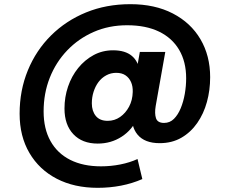

<svg xmlns="http://www.w3.org/2000/svg" viewBox="-20 -681 1102 920"><path d="M448 219Q336 219 252 175.5Q168 132 121 52Q74 -28 74 -136Q74 -248 113.5 -344Q153 -440 224.5 -511Q296 -582 392.5 -621.5Q489 -661 605 -661Q722 -661 808 -616.5Q894 -572 940.5 -493Q987 -414 987 -311Q987 -249 971.5 -192.5Q956 -136 925 -91.5Q894 -47 849 -21Q804 5 745 5Q673 5 639 -36Q605 -77 615 -145L618 -177L639 -116Q614 -59 563 -26Q512 7 448 7Q374 7 331.5 -38Q289 -83 289 -161Q289 -216 306 -266Q323 -316 354.5 -355Q386 -394 428.5 -417Q471 -440 522 -440Q580 -440 612 -413Q644 -386 650 -335L630 -319L650 -432H772L726 -173Q720 -137 727.5 -114.5Q735 -92 766 -92Q794 -92 813.5 -111.5Q833 -131 846 -162.5Q859 -194 865.5 -231.5Q872 -269 872 -306Q872 -385 838.5 -442Q805 -499 742 -529.5Q679 -560 589 -560Q502 -560 429 -528Q356 -496 302 -439.5Q248 -383 218.5 -308.5Q189 -234 189 -147Q189 -64 222 -5Q255 54 316.5 85Q378 116 464 116Q511 116 556.5 107Q602 98 639 81L662 177Q614 198 560 208.5Q506 219 448 219ZM496 -102Q529 -102 555.5 -120.5Q582 -139 598.5 -170Q615 -201 616 -240Q617 -267 608 -287.5Q599 -308 581.5 -320Q564 -332 537 -332Q511 -332 489 -320Q467 -308 452 -288Q437 -268 428.5 -241.5Q420 -215 420 -186Q420 -149 439 -125.5Q458 -102 496 -102Z"/></svg>

Font: DM Sans 20pt Black
Style: Regular
Weight: 900
Version: Version 4.004;gftools[0.9.30]